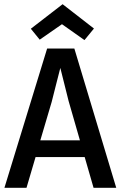

<svg xmlns="http://www.w3.org/2000/svg" viewBox="-20 -889 571 909"><path d="M105.5 0 148.4 -145.5H380.9L422.9 0H530.3L332 -659.2H203.1L1 0ZM224.6 -406.2Q230.5 -426.8 247.1 -495.1Q259.8 -545.9 265.6 -567.4Q299.8 -429.7 304.7 -411.1L358.4 -224.6H170.9ZM276.4 -869.1 126 -752.9 168 -701.2 273.4 -774.4 379.9 -699.2 424.8 -753.9Z"/></svg>

Font: Yaldevi Colombo SemiBold
Style: Regular
Weight: 600
Designer: Sol Matas, Denzil Rajitha, Kosala Senevirathne and Pathum Egodawatta
Foundry: Mooniak
Version: Version 1.020 ; ttfautohint (v1.6)